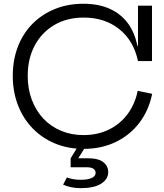

<svg xmlns="http://www.w3.org/2000/svg" viewBox="-20 -782 872 1022"><path d="M425 10.5Q342.5 10.5 273.5 -18Q204.5 -46.5 154 -98.5Q103.5 -150.5 75.8 -221.8Q48 -293 48 -378Q48 -462.5 75 -533Q102 -603.5 152.2 -654.5Q202.5 -705.5 271.5 -733.8Q340.5 -762 423.5 -762Q505 -762 564.5 -735Q624 -708 660.8 -658Q697.5 -608 711 -538.5H735L714.5 -457Q691.5 -566 614.5 -627.2Q537.5 -688.5 425.5 -688.5Q336.5 -688.5 269.5 -649.2Q202.5 -610 165 -540Q127.5 -470 127.5 -378Q127.5 -308.5 149.5 -250.5Q171.5 -192.5 211 -150.5Q250.5 -108.5 305 -85.8Q359.5 -63 425 -63Q499 -63 559 -92Q619 -121 658.8 -174.2Q698.5 -227.5 713 -298.5L790 -282.5Q772 -194 721.5 -128Q671 -62 595.2 -25.8Q519.5 10.5 425 10.5ZM714.5 -457V-752H789V-457ZM336 162.5Q350 168 368.8 171.5Q387.5 175 410 175Q448 175 468.5 165.2Q489 155.5 489 138Q489 124.5 477.5 116.5Q466 108.5 444.5 108.5H356V60.5H447Q504 60.5 530 81.2Q556 102 556 134Q556 172 518.2 195.8Q480.5 219.5 411 219.5Q382.5 219.5 358.8 214.5Q335 209.5 316 201ZM400.5 -11.5H441.5L396.5 60.5H356Z"/></svg>

Font: Hepta Slab ExtraLight
Style: Regular
Weight: 400
Version: Version 1.102